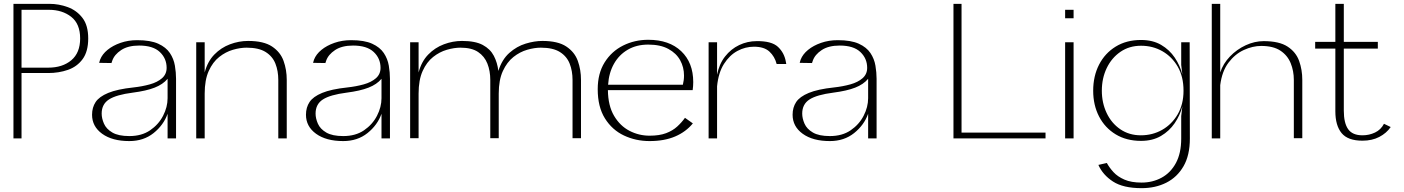

<svg xmlns="http://www.w3.org/2000/svg" viewBox="-20 -720 7306 999"><path d="M50 0V-700H237Q286 -700 332.5 -683Q379 -666 409 -627Q439 -588 439 -520Q439 -452 410 -412.5Q381 -373 333.5 -356.5Q286 -340 231 -340H92V0ZM92 -368H231Q305 -368 351 -406.5Q397 -445 397 -520Q397 -596 350.5 -632.5Q304 -669 234 -669H92Z M653 14Q564 14 511.5 -24Q459 -62 459 -123Q459 -161 477.5 -189Q496 -217 543 -236.5Q590 -256 674 -265Q720 -270 759.5 -281Q799 -292 823 -313Q847 -334 847 -367Q847 -416 811.5 -449.5Q776 -483 704 -483Q646 -483 610.5 -459.5Q575 -436 564 -404Q563 -401 562 -398Q561 -395 560 -392L496 -393Q497 -398 498.5 -402Q500 -406 501 -410Q512 -438 539.5 -460.5Q567 -483 607 -497Q647 -511 694 -511Q763 -511 803.5 -492.5Q844 -474 864 -444Q884 -414 890 -378.5Q896 -343 896 -310V0H852V-128Q831 -69 779 -27.5Q727 14 653 14ZM653 -12Q717 -12 761 -42Q805 -72 828.5 -117.5Q852 -163 852 -209V-310Q828 -281 784.5 -264Q741 -247 671 -238Q585 -227 547 -202.5Q509 -178 509 -129Q509 -104 521 -76.5Q533 -49 564.5 -30.5Q596 -12 653 -12Z M1271 -507Q1352 -507 1395.5 -478Q1439 -449 1455.5 -403Q1472 -357 1472 -304V0H1428V-304Q1428 -351 1413 -389Q1398 -427 1362 -449.5Q1326 -472 1263 -472Q1230 -472 1192 -461Q1154 -450 1120.5 -423.5Q1087 -397 1066 -350.5Q1045 -304 1045 -233V0H1001V-500H1045V-343Q1060 -400 1095 -436Q1130 -472 1176.5 -489.5Q1223 -507 1271 -507Z M1766 14Q1677 14 1624.5 -24Q1572 -62 1572 -123Q1572 -161 1590.5 -189Q1609 -217 1656 -236.5Q1703 -256 1787 -265Q1833 -270 1872.5 -281Q1912 -292 1936 -313Q1960 -334 1960 -367Q1960 -416 1924.5 -449.5Q1889 -483 1817 -483Q1759 -483 1723.5 -459.5Q1688 -436 1677 -404Q1676 -401 1675 -398Q1674 -395 1673 -392L1609 -393Q1610 -398 1611.5 -402Q1613 -406 1614 -410Q1625 -438 1652.5 -460.5Q1680 -483 1720 -497Q1760 -511 1807 -511Q1876 -511 1916.5 -492.5Q1957 -474 1977 -444Q1997 -414 2003 -378.5Q2009 -343 2009 -310V0H1965V-128Q1944 -69 1892 -27.5Q1840 14 1766 14ZM1766 -12Q1830 -12 1874 -42Q1918 -72 1941.5 -117.5Q1965 -163 1965 -209V-310Q1941 -281 1897.5 -264Q1854 -247 1784 -238Q1698 -227 1660 -202.5Q1622 -178 1622 -129Q1622 -104 1634 -76.5Q1646 -49 1677.5 -30.5Q1709 -12 1766 -12Z M2384 -507Q2453 -507 2492 -486Q2531 -465 2549.5 -429.5Q2568 -394 2573 -351Q2592 -411 2630.5 -445Q2669 -479 2715 -493Q2761 -507 2802 -507Q2883 -507 2926.5 -478Q2970 -449 2986.5 -403Q3003 -357 3003 -304V-1H2959V-304Q2959 -351 2944 -389Q2929 -427 2893 -449.5Q2857 -472 2794 -472Q2761 -472 2723 -461Q2685 -450 2651.5 -423.5Q2618 -397 2596.5 -350.5Q2575 -304 2575 -233V-1H2531V-304Q2531 -351 2516 -389Q2501 -427 2467.5 -449.5Q2434 -472 2376 -472Q2343 -472 2305 -461Q2267 -450 2233.5 -423.5Q2200 -397 2179 -350.5Q2158 -304 2158 -233V-1H2114V-500H2158V-343Q2173 -400 2208 -436Q2243 -472 2289.5 -489.5Q2336 -507 2384 -507Z M3585 -78Q3549 -34 3493 -10Q3437 14 3360 14Q3288 14 3226.5 -15Q3165 -44 3127.5 -104Q3090 -164 3090 -256Q3090 -338 3126 -395.5Q3162 -453 3222 -483Q3282 -513 3353 -513Q3462 -513 3524.5 -453.5Q3587 -394 3587 -293Q3587 -272 3584 -251H3143Q3144 -170 3175 -117.5Q3206 -65 3255 -39.5Q3304 -14 3360 -14Q3411 -14 3445.5 -27Q3480 -40 3503.5 -61.5Q3527 -83 3544 -107ZM3353 -488Q3292 -488 3246.5 -461.5Q3201 -435 3174.5 -388Q3148 -341 3144 -279H3533Q3536 -292 3537.5 -303Q3539 -314 3539 -327Q3539 -370 3519 -406.5Q3499 -443 3457.5 -465.5Q3416 -488 3353 -488Z M3667 0V-500H3711V-331Q3722 -387 3752.5 -426Q3783 -465 3826 -485.5Q3869 -506 3917 -506Q3995 -507 4028 -476Q4061 -445 4069 -398Q4070 -395 4070 -392.5Q4070 -390 4071 -387H4021Q4011 -426 3983.5 -451.5Q3956 -477 3903 -477Q3858 -477 3817 -455Q3776 -433 3747 -387.5Q3718 -342 3711 -271V0Z M4298 14Q4209 14 4156.5 -24Q4104 -62 4104 -123Q4104 -161 4122.5 -189Q4141 -217 4188 -236.5Q4235 -256 4319 -265Q4365 -270 4404.5 -281Q4444 -292 4468 -313Q4492 -334 4492 -367Q4492 -416 4456.5 -449.5Q4421 -483 4349 -483Q4291 -483 4255.5 -459.5Q4220 -436 4209 -404Q4208 -401 4207 -398Q4206 -395 4205 -392L4141 -393Q4142 -398 4143.5 -402Q4145 -406 4146 -410Q4157 -438 4184.5 -460.5Q4212 -483 4252 -497Q4292 -511 4339 -511Q4408 -511 4448.5 -492.5Q4489 -474 4509 -444Q4529 -414 4535 -378.5Q4541 -343 4541 -310V0H4497V-128Q4476 -69 4424 -27.5Q4372 14 4298 14ZM4298 -12Q4362 -12 4406 -42Q4450 -72 4473.5 -117.5Q4497 -163 4497 -209V-310Q4473 -281 4429.5 -264Q4386 -247 4316 -238Q4230 -227 4192 -202.5Q4154 -178 4154 -129Q4154 -104 4166 -76.5Q4178 -49 4209.5 -30.5Q4241 -12 4298 -12Z M4941 0V-700H4983V-30H5420V0Z M5522 0V-500H5566V0ZM5522 -625V-669H5566V-625Z M5920 259Q5824 259 5771 224.5Q5718 190 5695 138L5739 128Q5752 152 5773.5 175.5Q5795 199 5830.5 214.5Q5866 230 5920 230Q5977 230 6024 204.5Q6071 179 6098.5 128Q6126 77 6126 1V-116L6132 -167Q6120 -120 6092 -79Q6064 -38 6020.5 -12.5Q5977 13 5917 13Q5841 13 5785 -21Q5729 -55 5698.5 -114Q5668 -173 5668 -248Q5668 -324 5698.5 -383.5Q5729 -443 5785 -477.5Q5841 -512 5917 -512Q5978 -512 6021.5 -486.5Q6065 -461 6092.5 -420Q6120 -379 6132 -332L6126 -382V-500H6170L6171 1Q6171 88 6138 145Q6105 202 6048.5 230.5Q5992 259 5920 259ZM5917 -482Q5856 -482 5810 -450.5Q5764 -419 5738.5 -366Q5713 -313 5713 -248Q5713 -185 5738 -132Q5763 -79 5809 -47.5Q5855 -16 5916 -16Q5977 -16 6027 -44.5Q6077 -73 6107.5 -125Q6138 -177 6138 -248Q6138 -321 6108 -373Q6078 -425 6028 -453.5Q5978 -482 5917 -482Z M6285 0V-700H6329V-343Q6344 -389 6379.5 -426Q6415 -463 6461.5 -484.5Q6508 -506 6555 -506Q6636 -506 6679.5 -477.5Q6723 -449 6739.5 -403Q6756 -357 6756 -304V-1H6712V-304Q6712 -351 6695.5 -391.5Q6679 -432 6642 -456.5Q6605 -481 6542 -481Q6498 -481 6452 -460Q6406 -439 6372 -394Q6338 -349 6329 -277V0Z M7069 12Q6993 12 6960.5 -27.5Q6928 -67 6928 -141V-467H6823V-502H6928V-700H6972V-502H7149V-467H6972V-144Q6972 -80 6994.5 -48Q7017 -16 7069 -16Q7104 -16 7134.5 -30.5Q7165 -45 7181 -76L7216 -59Q7194 -27 7156.5 -7.5Q7119 12 7069 12Z"/></svg>

Font: Panamera Light
Style: Regular
Weight: 300
Designer: Bastien Sozeau
Foundry: NBR — Bastien Sozeau
Version: Version 3.002; ttfautohint (v1.8.4.7-5d5b);gftools[0.9.33]